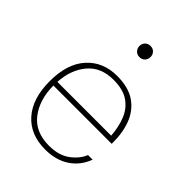

<svg xmlns="http://www.w3.org/2000/svg" viewBox="-204 -808 919 919"><g transform="rotate(45 256.0 -348.0)"><path d="M75.7 -239.3H470.2Q471.7 -311 450.7 -367.2Q429.7 -423.3 382.8 -455.6Q335.9 -487.8 259.3 -487.8Q164.1 -487.8 106.2 -423.8Q48.3 -359.9 48.3 -241.7Q48.3 -124.5 105.7 -59.6Q163.1 5.4 264.2 5.4Q336.4 5.4 386.7 -27.8Q437 -61 459.5 -121.1H428.2Q412.1 -81.1 371.1 -50.8Q330.1 -20.5 264.2 -20.5Q171.4 -20.5 123.8 -82Q76.2 -143.6 75.7 -239.3ZM76.7 -265.1Q82 -352.1 128.7 -407.2Q175.3 -462.4 259.3 -462.4Q325.2 -462.4 363.3 -436Q401.4 -409.7 419.2 -365Q437 -320.3 440.9 -265.1ZM232.9 -664.6Q232.9 -648.9 243.4 -637.7Q253.9 -626.5 270.5 -626.5Q287.6 -626.5 297.9 -637.7Q308.1 -648.9 308.1 -664.6Q308.1 -680.2 297.9 -691.2Q287.6 -702.1 270.5 -702.1Q253.9 -702.1 243.4 -691.2Q232.9 -680.2 232.9 -664.6Z"/></g></svg>

Font: Estedad VF
Style: Regular
Weight: 100
Designer: Amin Abedi
Version: Version 7.3